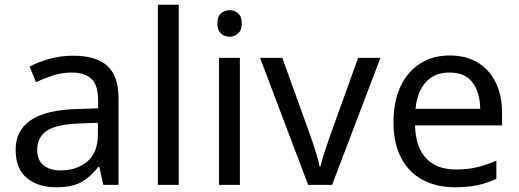

<svg xmlns="http://www.w3.org/2000/svg" viewBox="-20 -780 2189 810"><path d="M288 -545Q386 -545 433 -502Q480 -459 480 -365V0H416L399 -76H395Q360 -32 321.5 -11Q283 10 215 10Q142 10 94 -28.5Q46 -67 46 -149Q46 -229 109 -272.5Q172 -316 303 -320L394 -323V-355Q394 -422 365 -448Q336 -474 283 -474Q241 -474 203 -461.5Q165 -449 132 -433L105 -499Q140 -518 188 -531.5Q236 -545 288 -545ZM314 -259Q214 -255 175.5 -227Q137 -199 137 -148Q137 -103 164.5 -82Q192 -61 235 -61Q303 -61 348 -98.5Q393 -136 393 -214V-262Z M734 0H646V-760H734Z M949 -737Q969 -737 984.5 -723.5Q1000 -710 1000 -681Q1000 -653 984.5 -639Q969 -625 949 -625Q927 -625 912 -639Q897 -653 897 -681Q897 -710 912 -723.5Q927 -737 949 -737ZM992 -536V0H904V-536Z M1280 0 1077 -536H1171L1285 -220Q1293 -198 1302 -171Q1311 -144 1318 -119.5Q1325 -95 1328 -78H1332Q1336 -95 1343.5 -120Q1351 -145 1360.5 -172Q1370 -199 1377 -220L1491 -536H1585L1381 0Z M1877 -546Q1946 -546 1995.5 -516Q2045 -486 2071.5 -431.5Q2098 -377 2098 -304V-251H1731Q1733 -160 1777.5 -112.5Q1822 -65 1902 -65Q1953 -65 1992.5 -74.5Q2032 -84 2074 -102V-25Q2033 -7 1993 1.5Q1953 10 1898 10Q1822 10 1763.5 -21Q1705 -52 1672.5 -113.5Q1640 -175 1640 -264Q1640 -352 1669.5 -415Q1699 -478 1752.5 -512Q1806 -546 1877 -546ZM1876 -474Q1813 -474 1776.5 -433.5Q1740 -393 1733 -321H2006Q2005 -389 1974 -431.5Q1943 -474 1876 -474Z"/></svg>

Font: Noto Sans Tifinagh Rhissa Ixa
Style: Regular
Weight: 400
Designer: JamraPatel
Foundry: JamraPatel LLC
Version: Version 2.006; ttfautohint (v1.8.4.7-5d5b)